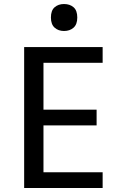

<svg xmlns="http://www.w3.org/2000/svg" viewBox="-20 -934 595 954"><path d="M100 0V-700H490V-622H196V-389H460V-311H196V-78H490V0ZM298 -780Q270 -780 251.5 -796.5Q233 -813 233 -847Q233 -882 251.5 -898Q270 -914 298 -914Q327 -914 345.5 -898Q364 -882 364 -847Q364 -813 345.5 -796.5Q327 -780 298 -780Z"/></svg>

Font: Orienta
Style: Regular
Weight: 400
Designer: Eduardo Rodriguez Tunni
Foundry: Eduardo Rodriguez Tunni
Version: Version 1.002; ttfautohint (v1.8.4.7-5d5b);gftools[0.9.23]